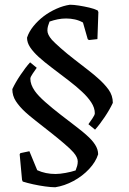

<svg xmlns="http://www.w3.org/2000/svg" viewBox="-20 -672 546 810"><path d="M381 -125 353 -148Q360 -158 370 -172.5Q380 -187 380 -194Q380 -217 365 -240Q350 -263 326 -285Q304 -306 269.5 -332.5Q235 -359 200.5 -385Q166 -411 143 -432Q121 -452 107.5 -472Q94 -492 94 -513Q102 -538 121 -561.5Q140 -585 165 -604Q189 -622 218 -635Q247 -648 275 -652Q291 -652 313 -648.5Q335 -645 356.5 -640Q378 -635 392 -628L395 -621L391 -507L355 -503L350 -507L330 -577Q314 -586 296 -590Q278 -594 259 -594Q241 -594 223.5 -590.5Q206 -587 189 -581Q185 -571 182.5 -562Q180 -553 180 -543Q180 -526 199 -504Q211 -491 236.5 -468.5Q262 -446 293 -422Q324 -398 351 -377Q378 -356 391 -344Q420 -319 438 -294Q456 -269 456 -238Q443 -210 421.5 -178Q400 -146 381 -125ZM213 118Q196 118 170.5 114.5Q145 111 120 105.5Q95 100 76 94L73 87L63 -21L66 -26L104 -34L137 46Q172 62 214 62Q232 62 256.5 57.5Q281 53 299 47Q303 37 305.5 28Q308 19 308 9Q308 -8 290 -29Q278 -43 250.5 -66.5Q223 -90 190.5 -115.5Q158 -141 129.5 -163.5Q101 -186 87 -199Q62 -222 47 -245Q32 -268 32 -296Q45 -324 66.5 -356Q88 -388 107 -409L135 -386Q128 -376 118 -361.5Q108 -347 108 -340Q108 -315 127 -288Q141 -268 171 -241.5Q201 -215 236 -188Q271 -161 301 -138Q331 -115 345 -102Q368 -82 381 -62Q394 -42 394 -21Q384 11 356 41Q328 71 290 91.5Q252 112 213 118Z"/></svg>

Font: Labrada
Style: Regular
Weight: 400
Designer: Mercedes Jáuregui
Foundry: Omnibus-Type Team
Version: Version 1.000; ttfautohint (v1.8.4.7-5d5b)